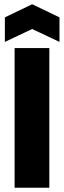

<svg xmlns="http://www.w3.org/2000/svg" viewBox="-20 -887 302 907"><path d="M3 -689V-805L132 -867L261 -805V-689L132 -750ZM49 0V-660H213V0Z"/></svg>

Font: Bricolage Grotesque 36pt ExtraBold
Style: Regular
Weight: 800
Designer: Mathieu Triay
Foundry: Atelier Triay
Version: Version 1.000;gftools[0.9.30]